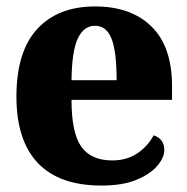

<svg xmlns="http://www.w3.org/2000/svg" viewBox="-20 -566 580 596"><path d="M295 10Q164 10 97.5 -60Q31 -130 31 -266Q31 -406 95.5 -476Q160 -546 275 -546Q387 -546 450.5 -483.5Q514 -421 514 -299V-256H202Q202 -153 232.5 -110.5Q263 -68 328 -68Q373 -68 405.5 -89.5Q438 -111 457 -146Q490 -135 490 -100Q490 -77 468.5 -51.5Q447 -26 404 -8Q361 10 295 10ZM342 -317Q342 -407 326 -446.5Q310 -486 275 -486Q240 -486 221.5 -446.5Q203 -407 202 -317Z"/></svg>

Font: Noto Serif SemiCondensed ExtraBold
Style: Regular
Weight: 800
Width: 4
Designer: Monotype Design Team
Foundry: Monotype Imaging Inc.
Version: Version 2.015